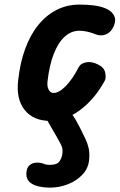

<svg xmlns="http://www.w3.org/2000/svg" viewBox="-20 -530 533 856"><path d="M204 9Q128.5 9 89.8 -40Q51 -89 61 -172Q69.5 -250.5 92.5 -313Q115.5 -375.5 151.2 -419.2Q187 -463 233.2 -486.2Q279.5 -509.5 334 -509.5Q372 -509.5 401 -505.5Q430 -501.5 453 -491.5Q462.5 -488 474.5 -478.2Q486.5 -468.5 491.8 -451.8Q497 -435 485.5 -410Q474 -385.5 452 -376.5Q430 -367.5 405 -377.5Q385 -385.5 367.5 -389.2Q350 -393 334 -393Q297.5 -393 268.2 -366.2Q239 -339.5 219.5 -289.2Q200 -239 192 -168.5Q189 -145.5 196.8 -130.5Q204.5 -115.5 218.5 -115.5Q243 -115.5 273.2 -146.2Q303.5 -177 331.5 -231.5Q339.5 -247.5 364.2 -252.2Q389 -257 417 -242.5Q445 -229 449.2 -205.2Q453.5 -181.5 447 -170Q401.5 -87 336.5 -39Q271.5 9 204 9ZM203 306.5Q177.5 306.5 153.2 301.2Q129 296 113.2 282.8Q97.5 269.5 97.5 245.5Q98 218 111.8 206.5Q125.5 195 145.5 195Q163 195 174 200Q185 205 203 205Q234 205 244.8 189.8Q255.5 174.5 258 156Q261.5 133 251.8 114.5Q242 96 233.5 81Q216 51 199.5 22.5Q183 -6 168.5 -33Q157.5 -53 172.5 -68.2Q187.5 -83.5 206.5 -83.5Q228.5 -83.5 241.8 -76.8Q255 -70 269 -57Q285 -41.5 297 -26Q309 -10.5 318.2 5.5Q327.5 21.5 336 38.5Q350.5 67.5 360.5 88.5Q370.5 109.5 375.2 130.5Q380 151.5 377.5 180.5Q374.5 219.5 348.2 247.8Q322 276 283.2 291.2Q244.5 306.5 203 306.5Z"/></svg>

Font: Edu AU VIC WA NT Hand
Style: Bold
Weight: 700
Version: Version 1.001